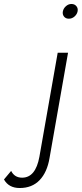

<svg xmlns="http://www.w3.org/2000/svg" viewBox="-129 -725 411 965"><path d="M230 -705Q246 -705 255 -694Q264 -683 261 -668Q258 -653 245.5 -642Q233 -631 217 -631Q201 -631 192.5 -642Q184 -653 187 -668Q190 -683 202.5 -694Q215 -705 230 -705ZM-73 134Q-56 168 -18 168Q50 168 69 63L161 -460H213L120 69Q108 141 70 180.5Q32 220 -30 220Q-85 220 -109 177Z"/></svg>

Font: Renner* Light
Style: Light Italic
Weight: 300
Italic angle: -10°
Version: Version 003.000 ; ttfautohint (v0.97) -l 8 -r 50 -G 200 -x 1